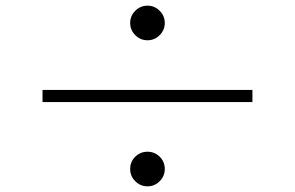

<svg xmlns="http://www.w3.org/2000/svg" viewBox="-20 -711 1040 677"><path d="M500 -691Q525 -691 543 -673Q561 -655 561 -630Q561 -605 543 -587Q525 -569 500 -569Q475 -569 457 -587Q439 -605 439 -630Q439 -655 457 -673Q475 -691 500 -691ZM870 -394V-351H130V-394ZM500 -176Q525 -176 543 -158.5Q561 -141 561 -115Q561 -90 543 -72Q525 -54 500 -54Q475 -54 457 -72Q439 -90 439 -115Q439 -141 457 -158.5Q475 -176 500 -176Z"/></svg>

Font: Noto Sans SC Thin ExtraLight
Style: Regular
Weight: 250
Version: Version 2.004-H2;hotconv 1.0.118;makeotfexe 2.5.65603